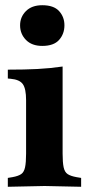

<svg xmlns="http://www.w3.org/2000/svg" viewBox="-20 -713 337 736"><path d="M10 3V-31L28 -34Q50 -38 61 -45.5Q72 -53 76 -71.5Q80 -90 80 -124V-329Q80 -373 67.5 -390.5Q55 -408 21 -411L10 -412V-446Q75 -446 123.5 -448.5Q172 -451 220 -458V-124Q220 -90 224 -71.5Q228 -53 239.5 -45.5Q251 -38 273 -34L291 -31V3L151 0ZM142 -537Q102 -537 79.5 -560Q57 -583 57 -616Q57 -648 79.5 -670.5Q102 -693 142 -693Q186 -693 206.5 -670.5Q227 -648 227 -616Q227 -583 206.5 -560Q186 -537 142 -537Z"/></svg>

Font: Baskervville
Style: Bold
Weight: 700
Version: Version 1.100